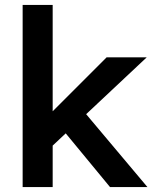

<svg xmlns="http://www.w3.org/2000/svg" viewBox="-20 -760 628 780"><path d="M186 -161 163 -277 413 -527H576ZM72 0V-740H194V0ZM427 0 234 -234 320 -308 579 0Z"/></svg>

Font: Readex Pro Medium
Style: Regular
Weight: 500
Designer: Bonnie Shaver-Troup, Thomas Jockin
Foundry: Lexend
Version: Version 1.204